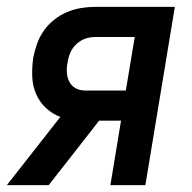

<svg xmlns="http://www.w3.org/2000/svg" viewBox="-40 -540 560 560"><path d="M-20 0 136 -199Q112 -208 93.5 -225.5Q75 -243 65 -266.5Q55 -290 54 -317Q53 -344 57 -372Q61 -392 68 -412Q75 -432 87.5 -450Q100 -468 117.5 -482Q135 -496 155 -504.5Q175 -513 196 -516.5Q217 -520 237 -520H470L384 0H282L313 -188H249L178 -97L102 0ZM208 -276H327L353 -432H237Q222 -432 208 -427Q194 -422 182.5 -411Q171 -400 165 -386Q159 -372 157 -357Q154 -343 155 -328Q156 -313 162.5 -301Q169 -289 181 -282.5Q193 -276 208 -276Z"/></svg>

Font: Iosevka SS18 Semibold
Style: Italic
Weight: 600
Italic angle: -9°
Monospace: yes
Designer: Belleve Invis
Foundry: Belleve Invis
Version: Version 25.1.1; ttfautohint (v1.8.4)